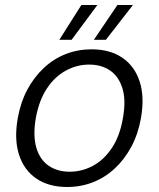

<svg xmlns="http://www.w3.org/2000/svg" viewBox="-20 -735 634 767"><path d="M248 12Q175 12 125.5 -21.5Q76 -55 56 -117Q36 -179 51 -263Q62 -326 89 -376.5Q116 -427 155 -463.5Q194 -500 242.5 -519Q291 -538 346 -538Q419 -538 468.5 -504.5Q518 -471 538 -409Q558 -347 543 -263Q532 -200 505 -149.5Q478 -99 439 -62.5Q400 -26 351.5 -7Q303 12 248 12ZM258 -49Q307 -49 351 -72.5Q395 -96 427 -144Q459 -192 471 -263Q484 -335 469 -382.5Q454 -430 419.5 -453.5Q385 -477 336 -477Q288 -477 244 -453.5Q200 -430 168 -382.5Q136 -335 123 -263Q111 -192 125.5 -144Q140 -96 175 -72.5Q210 -49 258 -49ZM355 -576 449 -715H511L403 -576ZM217 -576 305 -715H369L266 -576Z"/></svg>

Font: DM Sans 9pt Light
Style: Italic
Weight: 300
Italic angle: -10°
Version: Version 4.004;gftools[0.9.30]